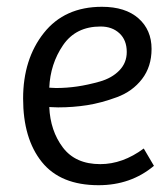

<svg xmlns="http://www.w3.org/2000/svg" viewBox="-20 -531 495 565"><path d="M280 -511Q349 -511 387.5 -477Q426 -443 426 -387Q426 -335 398 -298.5Q370 -262 324 -245Q278 -228 236.5 -221.5Q195 -215 151 -215Q146 -215 137.5 -215.5Q129 -216 125 -216Q128 -146 165 -97Q202 -48 275 -48Q341 -48 403 -94L433 -43Q365 14 270 14Q158 14 103 -54.5Q48 -123 48 -241Q48 -357 109 -434Q170 -511 280 -511ZM353 -378Q353 -413 331.5 -433Q310 -453 276 -453Q203 -453 165.5 -398Q128 -343 125 -273Q128 -273 134.5 -272.5Q141 -272 145 -272Q176 -272 207 -276.5Q238 -281 273.5 -291Q309 -301 331 -323.5Q353 -346 353 -378Z"/></svg>

Font: BreeCF
Style: Light
Weight: 300
Designer: Veronika Burian, Jos Scaglione
Foundry: TypeTogether
Version: Version 0.0.2